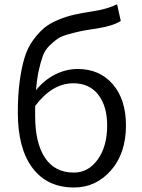

<svg xmlns="http://www.w3.org/2000/svg" viewBox="-20 -834 643 867"><path d="M313.5 -54.7Q378.9 -54.7 421.4 -113.8Q463.9 -172.9 463.9 -267.6Q463.9 -354.5 423.8 -406.2Q383.8 -458 311.5 -458Q215.8 -458 138.7 -355.5V-310.5Q138.7 -188.5 183.1 -121.6Q227.5 -54.7 313.5 -54.7ZM508.8 -814.5 525.4 -739.3Q490.2 -716.8 416 -705.1Q369.1 -698.2 345.7 -693.4Q322.3 -688.5 288.6 -679.2Q254.9 -669.9 238.8 -658.2Q222.7 -646.5 202.6 -627Q182.6 -607.4 172.9 -580.1Q163.1 -552.7 154.8 -514.6Q146.5 -476.6 142.6 -426.8Q179.7 -472.7 229 -497.6Q278.3 -522.5 331.1 -522.5Q429.7 -522.5 489.3 -453.6Q548.8 -384.8 548.8 -267.6Q548.8 -141.6 481 -64.5Q413.1 12.7 314.5 12.7Q193.4 12.7 127 -75.2Q60.5 -163.1 60.5 -325.2Q60.5 -404.3 68.8 -466.3Q77.1 -528.3 90.8 -573.2Q104.5 -618.2 128.9 -651.9Q153.3 -685.5 178.7 -707Q204.1 -728.5 242.2 -744.1Q280.3 -759.8 314.9 -767.6Q349.6 -775.4 399.4 -783.2Q461.9 -792 508.8 -814.5Z"/></svg>

Font: Gen Shin Gothic Normal
Style: Regular
Weight: 300
Designer: [Source Han Sans]
Ryoko NISHIZUKA  (kana & ideographs); Paul D. Hunt (Latin, Greek & Cyrillic); Wenlong ZHANG  (bopomofo
Version: Version 1.002.20150607